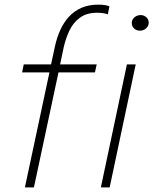

<svg xmlns="http://www.w3.org/2000/svg" viewBox="-20 -809 662 829"><path d="M87.5 0 193.5 -496.5H75.5L82.5 -531H200.5L217.5 -610Q225.5 -646.5 240 -678.8Q254.5 -711 277 -736Q299.5 -761 331.2 -775Q363 -789 404.5 -789Q423.5 -789 435.5 -786.5Q447.5 -784 452.5 -781.5L445.5 -747Q440 -749.5 427.5 -751.8Q415 -754 400 -754Q353.5 -754 324.5 -732.2Q295.5 -710.5 279.5 -676.5Q263.5 -642.5 255 -604.5L239.5 -531H397.5L390 -496.5H232.5L126.5 0ZM415.5 0 528 -531H566L453.5 0ZM584.5 -676.5Q569.5 -676.5 559.2 -685.8Q549 -695 549 -709.5Q549 -719.5 554.2 -727.2Q559.5 -735 568.2 -739.5Q577 -744 587 -744Q601 -744 611.5 -734.8Q622 -725.5 622 -711.5Q622 -701.5 616.8 -693.5Q611.5 -685.5 603 -681Q594.5 -676.5 584.5 -676.5Z"/></svg>

Font: Epilogue ExtraLight
Style: Italic
Weight: 250
Italic angle: -12°
Designer: Tyler Finck
Foundry: Etcetera Type Co
Version: Version 2.112